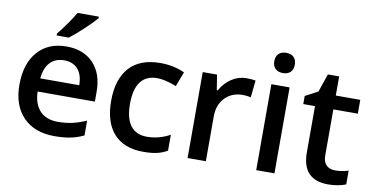

<svg xmlns="http://www.w3.org/2000/svg" viewBox="-74 -972 2322 1188"><g transform="rotate(10 1087.0 -378.0)"><path d="M49.8 0ZM317.9 9.8Q191.9 9.8 120.8 -63.7Q49.8 -137.2 49.8 -266.1Q49.8 -398.4 115.7 -474.1Q181.6 -549.8 296.9 -549.8Q403.8 -549.8 465.8 -484.9Q527.8 -419.9 527.8 -306.2V-244.1H168Q170.4 -165.5 210.4 -123.3Q250.5 -81.1 323.2 -81.1Q371.1 -81.1 412.4 -90.1Q453.6 -99.1 501 -120.1V-26.9Q459 -6.8 416 1.5Q373 9.8 317.9 9.8ZM296.9 -462.9Q242.2 -462.9 209.2 -428.2Q176.3 -393.6 169.9 -327.1H415Q414.1 -394 382.8 -428.5Q351.6 -462.9 296.9 -462.9ZM223.6 -606V-618.2Q251.5 -652.3 281 -694.3Q310.5 -736.3 327.6 -766.1H460.9V-755.9Q435.5 -726.1 385 -679Q334.5 -631.8 299.8 -606Z M876 9.8Q753.4 9.8 689.7 -61.8Q626 -133.3 626 -267.1Q626 -403.3 692.6 -476.6Q759.3 -549.8 885.3 -549.8Q970.7 -549.8 1039.1 -518.1L1004.4 -425.8Q931.6 -454.1 884.3 -454.1Q744.1 -454.1 744.1 -268.1Q744.1 -177.2 779.1 -131.6Q814 -85.9 881.3 -85.9Q958 -85.9 1026.4 -124V-23.9Q995.6 -5.9 960.7 2Q925.8 9.8 876 9.8Z M1427.2 -549.8Q1461.9 -549.8 1484.4 -544.9L1473.1 -438Q1448.7 -443.8 1422.4 -443.8Q1353.5 -443.8 1310.8 -398.9Q1268.1 -354 1268.1 -282.2V0H1153.3V-540H1243.2L1258.3 -444.8H1264.2Q1291 -493.2 1334.2 -521.5Q1377.4 -549.8 1427.2 -549.8Z M1699.2 0H1584.5V-540H1699.2ZM1577.6 -683.1Q1577.6 -713.9 1594.5 -730.5Q1611.3 -747.1 1642.6 -747.1Q1672.9 -747.1 1689.7 -730.5Q1706.5 -713.9 1706.5 -683.1Q1706.5 -653.8 1689.7 -637Q1672.9 -620.1 1642.6 -620.1Q1611.3 -620.1 1594.5 -637Q1577.6 -653.8 1577.6 -683.1Z M2064.5 -83Q2106.4 -83 2148.4 -96.2V-9.8Q2129.4 -1.5 2099.4 4.2Q2069.3 9.8 2037.1 9.8Q1874 9.8 1874 -162.1V-453.1H1800.3V-503.9L1879.4 -545.9L1918.5 -660.2H1989.3V-540H2143.1V-453.1H1989.3V-164.1Q1989.3 -122.6 2010 -102.8Q2030.8 -83 2064.5 -83Z"/></g></svg>

Font: Open Sans Semibold
Style: Regular
Weight: 600
Foundry: Ascender Corporation
Version: Version 1.10; ttfautohint (v1.5.65-e2d9)